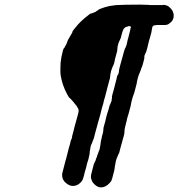

<svg xmlns="http://www.w3.org/2000/svg" viewBox="-20 -665 771 830"><path d="M586 -645Q615 -644 620 -644Q625 -644 624.5 -644Q624 -644 625 -643.5Q626 -643 629 -643Q632 -643 637.5 -643Q643 -643 652 -643Q663 -643 669 -643Q675 -643 678.5 -643Q682 -643 683 -643Q684 -643 684 -644Q684 -644 687 -644Q700 -643 709 -637Q721 -627 726 -618Q728 -613 730 -607Q732 -597 730 -588Q726 -573 715 -566Q707 -559 702 -558Q692 -556 682 -557Q673 -557 662 -557Q642 -556 640 -551Q637 -546 636 -534Q636 -529 629 -505Q627 -496 624 -488Q616 -453 612 -441Q611 -438 609 -435Q603 -424 604 -417Q605 -415 601 -401Q596 -381 594 -377Q594 -376 594 -375L593 -374Q592 -375 590 -367Q589 -363 588 -360.5Q587 -358 584.5 -352Q582 -346 580 -341Q576 -331 573 -316Q571 -302 566 -285Q562 -266 553 -243Q550 -234 548 -224Q545 -205 541 -193Q539 -186 537.5 -179.5Q536 -173 534 -167Q530 -156 528 -146Q528 -141 526 -137Q518 -109 518 -95Q518 -87 515 -77Q513 -72 511 -63Q509 -54 507.5 -50Q506 -46 503.5 -36Q501 -26 499 -19Q497 -11 496 -7Q495 -3 492 2Q482 23 480 36Q479 44 476 58Q475 63 475 66Q475 70 470 87Q465 110 460 119Q458 122 454 126Q437 145 417 145Q409 145 405 143Q393 138 383 126Q377 119 375 110Q373 107 373 98L374 90L378 74Q384 49 386 43Q386 42 387 42L390 35Q391 32 391.5 32Q392 32 393 29Q395 21 398 15Q399 13 399.5 10.5Q400 8 400.5 6.5Q401 5 401.5 3.5Q402 2 402.5 2Q403 2 403.5 -0.5Q404 -3 406 -8Q408 -13 408 -13.5Q408 -14 409.5 -16.5Q411 -19 411 -22Q413 -33 414 -38Q414 -40 415 -47Q416 -54 416.5 -56.5Q417 -59 418 -62.5Q419 -66 419.5 -68.5Q420 -71 421 -77Q426 -92 426 -96Q426 -99 426 -100Q427 -100 427 -103Q427 -106 427 -107Q426 -110 435 -140Q436 -146 439 -157.5Q442 -169 443.5 -174Q445 -179 449 -191L455 -213Q455 -211 457 -215Q458 -218 458 -218L460 -224H461Q461 -224 462 -228.5Q463 -233 463 -235.5Q463 -238 464 -241.5Q465 -245 464 -246Q463 -247 466.5 -258.5Q470 -270 472 -278Q476 -294 481 -313Q483 -320 483 -321Q487 -341 489 -341Q491 -341 493 -350Q495 -356 494 -358Q494 -362 501 -388Q503 -395 505 -402Q519 -454 520 -455Q522 -456 524 -463V-464Q525 -464 525 -465Q525 -466 527 -470Q529 -479 532 -493Q533 -497 535 -503Q537 -509 537 -511.5Q537 -514 540 -523Q544 -537 544 -543V-545L545 -543V-541V-543Q547 -548 545 -550Q544 -552 538 -552Q533 -552 533 -551Q533 -550 532 -550Q529 -551 522 -547Q520 -546 517 -543Q511 -537 505 -512Q502 -498 499 -494Q497 -491 495.5 -486.5Q494 -482 492 -478Q487 -463 487 -449Q487 -445 485 -438.5Q483 -432 481 -424Q479 -416 477 -409Q475 -402 474 -394Q470 -381 469 -380Q468 -380 466.5 -375.5Q465 -371 463 -366Q460 -359 459 -352Q458 -347 457 -341.5Q456 -336 456 -332.5Q456 -329 455 -325.5Q454 -322 452 -315Q450 -306 445 -289Q443 -280 440.5 -271Q438 -262 436.5 -256Q435 -250 433.5 -244.5Q432 -239 431 -236Q430 -233 429 -229Q427 -218 423 -206Q422 -202 420 -196Q416 -179 414 -171Q412 -164 404 -136Q401 -125 400 -121Q398 -114 392 -92Q385 -63 383 -60Q381 -57 380 -53Q379 -49 378 -47Q375 -42 372 -33Q372 -31 371 -27Q369 -15 368 -9Q368 -6 367.5 -1Q367 4 365 11Q363 18 362 24Q360 31 356 43Q355 49 353 57Q351 65 349 70.5Q347 76 345.5 83Q344 90 343.5 91.5Q343 93 341 101Q338 113 332 120Q321 133 307.5 137Q294 141 281 136Q270 131 265 126Q254 117 251 106Q250 103 249.5 102Q249 101 249 96.5Q249 92 248.5 91Q248 90 249 85Q253 68 259 46Q260 41 262.5 32.5Q265 24 267 17Q272 -4 277 -23Q281 -35 282 -40Q283 -45 286 -57L287 -59L291 -69V-70Q292 -72 291.5 -73Q291 -74 294 -84.5Q297 -95 299 -103.5Q301 -112 302 -116Q304 -121 312 -152Q314 -160 316 -167Q322 -187 319 -193Q317 -199 313 -203V-204Q314 -204 308 -211Q304 -215 304 -215.5Q304 -216 301.5 -219Q299 -222 298.5 -223Q298 -224 291.5 -231Q285 -238 282.5 -240.5Q280 -243 280 -242Q279 -242 270 -258Q249 -297 242 -341Q241 -349 241 -366.5Q241 -384 242 -395Q244 -410 246 -421Q253 -456 257 -457Q259 -458 261 -464Q263 -468 264 -469Q265 -470 266.5 -473.5Q268 -477 269.5 -480.5Q271 -484 271 -484Q270 -487 287 -515Q294 -526 293 -527Q291 -529 317 -559Q331 -574 345 -586Q375 -611 373 -606L381 -609Q382 -610 384 -610Q387 -612 389 -612Q393 -613 396 -616Q396 -617 400.5 -619Q405 -621 405 -622Q405 -623 411 -626Q434 -635 453 -639Q468 -641 482 -643Q494 -644 525.5 -644.5Q557 -645 586 -645Z"/></svg>

Font: TT2020 Style E
Style: Italic
Weight: 400
Italic angle: -15°
Version: Version 0.2.000